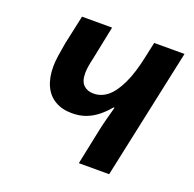

<svg xmlns="http://www.w3.org/2000/svg" viewBox="-102 -646 758 750"><g transform="rotate(20 277.5 -271.0)"><path d="M331 -149Q337 -177 344 -203Q351 -229 357 -251H353Q334 -228 312 -210.5Q290 -193 264.5 -183.5Q239 -174 207 -174Q166 -174 136.5 -191.5Q107 -209 92 -242Q77 -275 77 -321Q77 -341 81 -367.5Q85 -394 90 -422L116 -542H241L213 -405Q208 -384 205.5 -368Q203 -352 203 -339Q203 -306 218.5 -290.5Q234 -275 260 -275Q292 -275 318 -296Q344 -317 366 -363Q388 -409 403 -482L416 -542H542L426 0H300Z"/></g></svg>

Font: Noto Sans Display SemiBold
Style: Italic
Weight: 600
Italic angle: -12°
Designer: Monotype Design Team
Foundry: Monotype Imaging Inc.
Version: Version 2.003